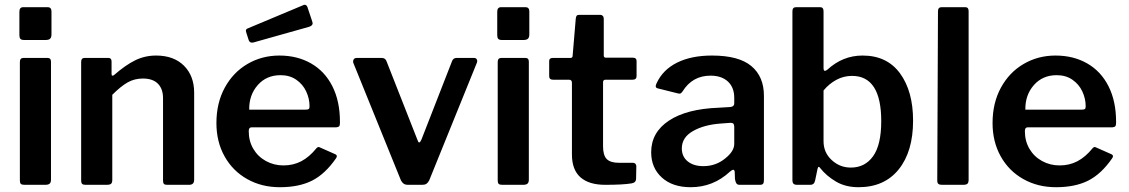

<svg xmlns="http://www.w3.org/2000/svg" viewBox="-20 -772 4714 802"><path d="M195 -628V-725C195 -730.3 193.7 -734.5 191 -737.5C188.3 -740.5 184.7 -742 180 -742H77C66.3 -742 61 -735.7 61 -723V-625C61 -618.3 62.3 -613.3 65 -610C67.7 -606.7 72.7 -605 80 -605H171C179.7 -605 185.8 -606.8 189.5 -610.5C193.2 -614.2 195 -620 195 -628ZM193 -22V-514C193 -524.7 188.3 -530 179 -530H78C68 -530 63 -524.3 63 -513V-18C63 -11.3 64.3 -6.7 67 -4C69.7 -1.3 74.7 0 82 0H169C177.7 0 183.8 -1.7 187.5 -5C191.2 -8.3 193 -14 193 -22Z M323 -4C325.7 -1.3 330.3 0 337 0H426C434.7 0 440.7 -1.5 444 -4.5C447.3 -7.5 449 -12.7 449 -20V-376C473 -400 494.5 -417.3 513.5 -428C532.5 -438.7 553.7 -444 577 -444C604.3 -444 625.2 -436.8 639.5 -422.5C653.8 -408.2 661 -388 661 -362V-18C661 -11.3 662.2 -6.7 664.5 -4C666.8 -1.3 671.3 0 678 0H770C784 0 791 -7 791 -21V-385C791 -431.7 776.8 -469.2 748.5 -497.5C720.2 -525.8 681.3 -540 632 -540C600.7 -540 571.5 -533.3 544.5 -520C517.5 -506.7 488.3 -486.3 457 -459C453.7 -456.3 451 -455.3 449 -456C447 -456.7 446 -459 446 -463V-515C446 -525 441.7 -530 433 -530H333C323.7 -530 319 -524.3 319 -513V-18C319 -11.3 320.3 -6.7 323 -4Z M1038 -150.5C1025.3 -172.2 1019 -196.7 1019 -224C1019 -234.7 1022.7 -240 1030 -240H1384C1390.7 -240.7 1395 -242.3 1397 -245C1399 -247.7 1400 -252.3 1400 -259V-263C1400 -320.3 1389.5 -369.8 1368.5 -411.5C1347.5 -453.2 1317.8 -485 1279.5 -507C1241.2 -529 1197 -540 1147 -540C1098.3 -540 1054 -528.3 1014 -505C974 -481.7 942.3 -448.7 919 -406C895.7 -363.3 884 -314 884 -258C884 -206 895.3 -159.7 918 -119C940.7 -78.3 972.2 -46.7 1012.5 -24C1052.8 -1.3 1098.3 10 1149 10C1202.3 10 1247.2 0.8 1283.5 -17.5C1319.8 -35.8 1353 -66.7 1383 -110C1385.7 -114 1387 -117 1387 -119C1387 -123 1384.7 -126 1380 -128L1319 -155C1315 -157 1312 -158 1310 -158C1308 -158 1305.3 -156.3 1302 -153C1282 -128.3 1260.8 -110.2 1238.5 -98.5C1216.2 -86.8 1191.3 -81 1164 -81C1137.3 -81 1112.8 -87.2 1090.5 -99.5C1068.2 -111.8 1050.7 -128.8 1038 -150.5ZM1256 -314H1021C1020.3 -354.7 1032.2 -388.8 1056.5 -416.5C1080.8 -444.2 1112.7 -458 1152 -458C1177.3 -458 1199.2 -451.7 1217.5 -439C1235.8 -426.3 1249.7 -410 1259 -390C1268.3 -370 1273 -349.3 1273 -328C1273 -322 1271.8 -318.2 1269.5 -316.5C1267.2 -314.8 1262.7 -314 1256 -314ZM1284 -683 1264 -743C1261.3 -749 1257.7 -752 1253 -752C1251 -752 1249.3 -751.7 1248 -751L1014 -653C1009.3 -651 1007 -647.7 1007 -643C1007 -641.7 1007.7 -639 1009 -635L1019 -604C1021.7 -597.3 1026 -594 1032 -594C1035.3 -594 1038 -594.3 1040 -595L1271 -660C1281 -663.3 1286 -668.3 1286 -675Z M1971.5 -524C1969.2 -528 1965.3 -530 1960 -530H1887C1877.7 -530 1871.3 -525.3 1868 -516L1740 -188C1736.7 -180.7 1733.7 -177 1731 -177C1728.3 -177 1726 -180.3 1724 -187L1595 -515C1591.7 -525 1585 -530 1575 -530H1470C1465.3 -530 1461.7 -528.7 1459 -526C1456.3 -523.3 1455 -520 1455 -516C1455 -512.7 1455.3 -510.3 1456 -509L1655 -18C1658.3 -12 1662.2 -7.5 1666.5 -4.5C1670.8 -1.5 1677 0 1685 0H1744C1751.3 0 1757.2 -1.5 1761.5 -4.5C1765.8 -7.5 1769.7 -12.3 1773 -19L1972 -510C1974 -515.3 1973.8 -520 1971.5 -524Z M2191 -628V-725C2191 -730.3 2189.7 -734.5 2187 -737.5C2184.3 -740.5 2180.7 -742 2176 -742H2073C2062.3 -742 2057 -735.7 2057 -723V-625C2057 -618.3 2058.3 -613.3 2061 -610C2063.7 -606.7 2068.7 -605 2076 -605H2167C2175.7 -605 2181.8 -606.8 2185.5 -610.5C2189.2 -614.2 2191 -620 2191 -628ZM2189 -22V-514C2189 -524.7 2184.3 -530 2175 -530H2074C2064 -530 2059 -524.3 2059 -513V-18C2059 -11.3 2060.3 -6.7 2063 -4C2065.7 -1.3 2070.7 0 2078 0H2165C2173.7 0 2179.8 -1.7 2183.5 -5C2187.2 -8.3 2189 -14 2189 -22Z M2509 -439H2622C2633.3 -439 2639 -444 2639 -454V-517C2639 -526.3 2634 -531 2624 -531H2511C2505 -531 2502 -534 2502 -540V-693C2502 -698.3 2500.7 -702.5 2498 -705.5C2495.3 -708.5 2492 -710 2488 -710H2399C2394.3 -710 2391 -708.8 2389 -706.5C2387 -704.2 2385.7 -700 2385 -694L2372 -540C2372 -533.3 2369 -530 2363 -530H2289C2279 -530 2274 -525.7 2274 -517V-454C2274 -444 2279.3 -439 2290 -439H2357C2365 -439 2369 -434.7 2369 -426V-127C2369 -84.3 2380.8 -52.5 2404.5 -31.5C2428.2 -10.5 2462.7 0 2508 0C2557.3 0 2594 -2 2618 -6C2630.7 -8 2637 -14.7 2637 -26L2638 -78C2638 -82 2636.7 -85.3 2634 -88C2631.3 -90.7 2628 -92 2624 -92H2565C2541.7 -92 2524.8 -97.2 2514.5 -107.5C2504.2 -117.8 2499 -135.7 2499 -161V-428C2499 -435.3 2502.3 -439 2509 -439Z M2865 10C2927.7 10 2982.3 -11.7 3029 -55C3035.7 -60.3 3040 -63 3042 -63C3046 -63 3048.3 -60 3049 -54L3050 -24C3051.3 -16 3053.3 -10 3056 -6C3058.7 -2 3063 0 3069 0H3154C3160.7 0 3165.2 -1.5 3167.5 -4.5C3169.8 -7.5 3171 -12.7 3171 -20V-372C3171 -425.3 3153.5 -466.7 3118.5 -496C3083.5 -525.3 3028.7 -540 2954 -540C2896.7 -540 2848.2 -530.2 2808.5 -510.5C2768.8 -490.8 2740.3 -462.3 2723 -425C2720.3 -419.7 2719 -415.3 2719 -412C2719 -407.3 2721.7 -404.3 2727 -403L2811 -382C2813 -381.3 2815.7 -381 2819 -381C2821.7 -381 2823.8 -381.8 2825.5 -383.5C2827.2 -385.2 2829 -387.3 2831 -390C2858.3 -434 2897.3 -456 2948 -456C2978.7 -456 3002.8 -447.8 3020.5 -431.5C3038.2 -415.2 3047 -392.3 3047 -363V-340C3047 -331.3 3041.7 -326.3 3031 -325L2981 -322C2892.3 -318.7 2823.3 -300.7 2774 -268C2724.7 -235.3 2700 -191.3 2700 -136C2700 -92.7 2714.8 -57.5 2744.5 -30.5C2774.2 -3.5 2814.3 10 2865 10ZM3043.5 -255C3045.8 -252.3 3047 -248 3047 -242V-171C3047 -150.3 3034.3 -130 3009 -110C2983 -88.7 2952.7 -78 2918 -78C2890.7 -78 2868.8 -84.7 2852.5 -98C2836.2 -111.3 2828 -129.3 2828 -152C2828 -182.7 2843.5 -206.8 2874.5 -224.5C2905.5 -242.2 2944.3 -252.7 2991 -256L3032 -259C3037.3 -259 3041.2 -257.7 3043.5 -255Z M3310 0H3364C3370 0 3374.7 -1.5 3378 -4.5C3381.3 -7.5 3383.7 -12.3 3385 -19L3395 -67C3396.3 -72.3 3398 -75 3400 -75C3402 -75 3404 -73.3 3406 -70C3423.3 -48 3445.3 -29.2 3472 -13.5C3498.7 2.2 3530 10 3566 10C3638 10 3694 -14.8 3734 -64.5C3774 -114.2 3794 -182 3794 -268C3794 -350 3775.8 -415.8 3739.5 -465.5C3703.2 -515.2 3651 -540 3583 -540C3527.7 -540 3478.7 -520.3 3436 -481C3431.3 -477.7 3428 -476 3426 -476C3422 -476 3420 -480 3420 -488V-725C3420 -736.3 3415.3 -742 3406 -742H3305C3295 -742 3290 -736.3 3290 -725V-20C3290 -12.7 3291.5 -7.5 3294.5 -4.5C3297.5 -1.5 3302.7 0 3310 0ZM3420 -182V-394C3435.3 -412.7 3453.2 -427.5 3473.5 -438.5C3493.8 -449.5 3515.7 -455 3539 -455C3620.3 -455 3661 -392 3661 -266C3661 -200 3649.7 -151.2 3627 -119.5C3604.3 -87.8 3573.3 -72 3534 -72C3503.3 -72 3476.7 -82.5 3454 -103.5C3431.3 -124.5 3420 -150.7 3420 -182Z M4026 -22V-726C4026 -736.7 4021.3 -742 4012 -742H3913C3903 -742 3898 -736.3 3898 -725L3895 -18C3895 -11.3 3896.5 -6.7 3899.5 -4C3902.5 -1.3 3907.7 0 3915 0H4003C4011.7 0 4017.7 -1.5 4021 -4.5C4024.3 -7.5 4026 -13.3 4026 -22Z M4280 -150.5C4267.3 -172.2 4261 -196.7 4261 -224C4261 -234.7 4264.7 -240 4272 -240H4626C4632.7 -240.7 4637 -242.3 4639 -245C4641 -247.7 4642 -252.3 4642 -259V-263C4642 -320.3 4631.5 -369.8 4610.5 -411.5C4589.5 -453.2 4559.8 -485 4521.5 -507C4483.2 -529 4439 -540 4389 -540C4340.3 -540 4296 -528.3 4256 -505C4216 -481.7 4184.3 -448.7 4161 -406C4137.7 -363.3 4126 -314 4126 -258C4126 -206 4137.3 -159.7 4160 -119C4182.7 -78.3 4214.2 -46.7 4254.5 -24C4294.8 -1.3 4340.3 10 4391 10C4444.3 10 4489.2 0.8 4525.5 -17.5C4561.8 -35.8 4595 -66.7 4625 -110C4627.7 -114 4629 -117 4629 -119C4629 -123 4626.7 -126 4622 -128L4561 -155C4557 -157 4554 -158 4552 -158C4550 -158 4547.3 -156.3 4544 -153C4524 -128.3 4502.8 -110.2 4480.5 -98.5C4458.2 -86.8 4433.3 -81 4406 -81C4379.3 -81 4354.8 -87.2 4332.5 -99.5C4310.2 -111.8 4292.7 -128.8 4280 -150.5ZM4498 -314H4263C4262.3 -354.7 4274.2 -388.8 4298.5 -416.5C4322.8 -444.2 4354.7 -458 4394 -458C4419.3 -458 4441.2 -451.7 4459.5 -439C4477.8 -426.3 4491.7 -410 4501 -390C4510.3 -370 4515 -349.3 4515 -328C4515 -322 4513.8 -318.2 4511.5 -316.5C4509.2 -314.8 4504.7 -314 4498 -314Z"/></svg>

Font: Libre Franklin SemiBold
Style: Regular
Weight: 600
Designer: Pablo Impallari, Rodrigo Fuenzalida
Foundry: Impallari Type
Version: Version 1.002; ttfautohint (v1.5)